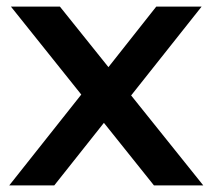

<svg xmlns="http://www.w3.org/2000/svg" viewBox="-20 -560 642 580"><path d="M13 -540H161L594 0H445ZM249 -304 359 -271 144 0H8ZM241 -273 452 -540H589L351 -240Z"/></svg>

Font: Pathway Extreme 72pt SemiBold
Style: Regular
Weight: 600
Designer: Eduardo Rodriguez Tunni
Foundry: Eduardo Rodriguez Tunni
Version: Version 1.001;gftools[0.9.26]